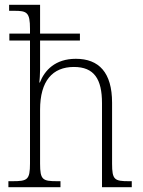

<svg xmlns="http://www.w3.org/2000/svg" viewBox="-20 -780 594 800"><path d="M15 0H232V-25H219C158 -25 147 -30 147 -98V-323C147 -443 199 -501 288 -501C372 -501 405 -451 405 -350V0H529V-25H517C457 -25 447 -31 447 -98V-352C447 -478 392 -535 296 -535C210 -535 166 -487 146 -436H144C145 -447 147 -470 147 -489V-611H313V-640H147V-760H18V-735H39C92 -735 105 -729 105 -660V-640H19V-611H105V-99C105 -30 94 -25 31 -25H15Z"/></svg>

Font: Noto Serif Sinhala SemiCondensed ExtraLight
Style: Regular
Weight: 200
Width: 4
Designer: Jelle Bosma - Monotype Design Team
Foundry: Monotype Imaging Inc.
Version: Version 2.007